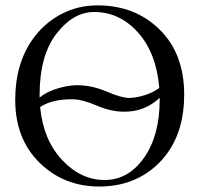

<svg xmlns="http://www.w3.org/2000/svg" viewBox="-20 -678 735 708"><path d="M327.1 -633.8Q250 -633.8 188 -553.5Q126 -473.1 126 -327.1Q126 -321.3 126 -318.4Q153.3 -340.3 193.1 -352.1Q232.9 -363.8 264.6 -363.8Q318.4 -363.8 373.3 -340.3Q428.2 -316.9 455.6 -316.9Q481 -316.9 512.5 -326.7Q543.9 -336.4 567.4 -353.5Q556.6 -482.4 489 -558.1Q421.4 -633.8 327.1 -633.8ZM659.2 -329.1Q659.2 -201.2 599.1 -116.2Q557.1 -56.2 492.4 -23.2Q427.7 9.8 346.2 9.8Q215.3 9.8 125.7 -78.1Q36.1 -166 36.1 -310.1Q36.1 -444.8 102.5 -536.1Q144.5 -593.8 205.8 -626Q267.1 -658.2 339.8 -658.2Q478 -658.2 568.6 -569.1Q659.2 -480 659.2 -329.1ZM568.8 -317.4Q514.2 -265.6 437.5 -266.1Q389.2 -266.1 335.7 -289.1Q282.2 -312 246.6 -312Q170.4 -312 127.9 -283.2Q139.6 -162.1 209 -88.1Q278.3 -14.2 366.2 -14.2Q453.1 -14.2 511 -96.2Q568.8 -178.2 568.8 -310.1Q568.8 -311.5 568.8 -314Z"/></svg>

Font: Linux Libertine Display
Style: Regular
Weight: 400
Designer: Philipp H. Poll
Foundry: Philipp H. Poll
Version: Version 5.0.9